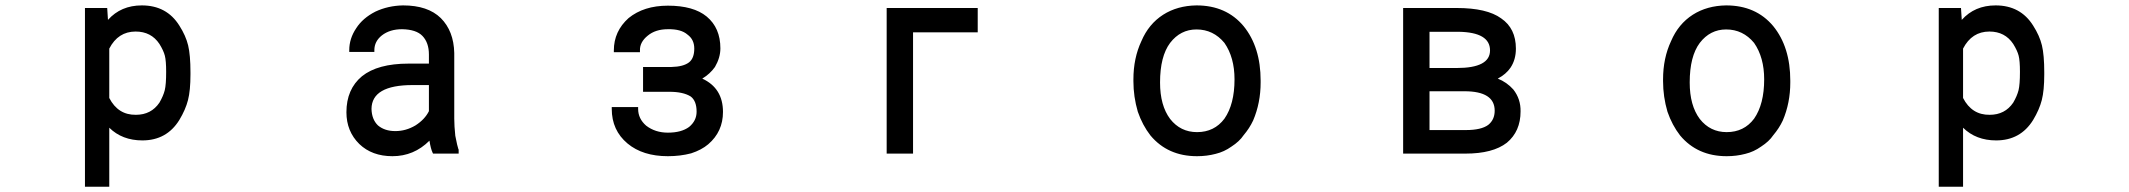

<svg xmlns="http://www.w3.org/2000/svg" viewBox="-20 -580 8040 725"><path d="M699.2 -306.6V-298.8Q699.2 -238.3 689.9 -202.1Q680.7 -166 657.2 -127Q609.4 -49.8 517.6 -49.8Q441.4 -49.8 392.6 -97.7V125H300.8V-549.8H384.8L387.7 -504.9Q436.5 -559.6 515.6 -559.6Q609.4 -559.6 657.2 -483.4Q681.6 -445.3 690.4 -408.7Q699.2 -372.1 699.2 -306.6ZM582 -192.4Q596.7 -217.8 602.1 -239.3Q607.4 -260.7 607.4 -308.6Q607.4 -350.6 602.5 -369.6Q597.7 -388.7 582 -414.1Q550.8 -460.9 492.2 -460.9Q425.8 -460.9 392.6 -396.5V-210Q425.8 -145.5 493.2 -146.5Q550.8 -146.5 582 -192.4Z M1615.2 0 1613.3 -3.9Q1606.4 -18.6 1601.6 -48.8Q1543 9.8 1461.9 9.8Q1384.8 9.8 1336.9 -36.1Q1288.1 -84 1288.1 -156.2Q1288.1 -243.2 1346.7 -292Q1406.2 -339.8 1522.5 -339.8H1599.6V-374Q1599.6 -418.9 1575.2 -444.3Q1551.8 -468.8 1498 -469.7Q1452.1 -469.7 1421.9 -446.3Q1393.6 -423.8 1393.6 -390.6V-383.8H1298.8V-390.6Q1298.8 -434.6 1325.2 -473.6Q1349.6 -511.7 1397.5 -536.1Q1445.3 -558.6 1502 -559.6Q1595.7 -559.6 1644.5 -511.7Q1693.4 -462.9 1695.3 -379.9V-131.8Q1695.3 -104.5 1699.2 -67.4Q1707 -27.3 1710.9 -16.6L1711.9 -15.6V0ZM1407.2 -106.4Q1432.6 -85 1472.7 -85Q1512.7 -85 1548.8 -106.4Q1584 -128.9 1599.6 -160.2V-258.8H1538.1Q1383.8 -258.8 1382.8 -168.9Q1383.8 -128.9 1407.2 -106.4Z M2582 -344.7Q2601.6 -360.4 2601.6 -396.5Q2601.6 -430.7 2576.2 -449.2Q2551.8 -470.7 2502 -469.7Q2455.1 -469.7 2425.8 -445.3Q2395.5 -420.9 2396.5 -389.6V-382.8H2297.9V-389.6Q2297.9 -461.9 2353.5 -511.7Q2411.1 -558.6 2502 -558.6Q2598.6 -558.6 2648.4 -517.6Q2700.2 -474.6 2700.2 -397.5Q2700.2 -362.3 2679.7 -327.1Q2661.1 -300.8 2631.8 -283.2Q2710 -247.1 2710 -157.2Q2710 -83 2654.3 -35.2Q2628.9 -13.7 2589.8 -1Q2548.8 9.8 2502 9.8Q2407.2 9.8 2349.6 -38.1Q2290 -87.9 2290 -168.9V-175.8H2389.6V-168.9Q2389.6 -131.8 2419.9 -105.5Q2454.1 -79.1 2502 -79.1Q2552.7 -79.1 2582 -100.6Q2610.4 -124 2610.4 -158.2Q2610.4 -199.2 2587.9 -215.8Q2559.6 -233.4 2507.8 -233.4H2408.2V-327.1H2515.6Q2560.5 -328.1 2582 -344.7Z M3671.9 -549.8V-458H3427.7V0H3328.1V-549.8Z M4259.8 -273.4V-280.3Q4259.8 -360.4 4290 -424.8Q4317.4 -489.3 4372.1 -524.4Q4425.8 -558.6 4498 -559.6Q4610.4 -559.6 4675.8 -481.4Q4740.2 -402.3 4740.2 -275.4V-268.6Q4740.2 -191.4 4711.9 -125Q4698.2 -95.7 4675.8 -69.3Q4660.2 -45.9 4629.9 -26.4Q4602.5 -6.8 4570.3 1Q4537.1 9.8 4500 9.8Q4389.6 9.8 4324.2 -68.4Q4293.9 -107.4 4276.4 -158.2Q4259.8 -214.8 4259.8 -273.4ZM4398.4 -418Q4360.4 -367.2 4360.4 -268.6Q4360.4 -181.6 4398.4 -130.9Q4437.5 -81.1 4500 -81.1Q4565.4 -81.1 4603.5 -131.8Q4641.6 -186.5 4641.6 -280.3Q4641.6 -363.3 4603.5 -418Q4561.5 -468.8 4498 -468.8Q4437.5 -468.8 4398.4 -418Z M5513.7 0H5278.3V-549.8H5480.5Q5594.7 -549.8 5648.4 -510.7Q5704.1 -472.7 5704.1 -396.5Q5704.1 -354.5 5683.6 -324.2Q5667 -299.8 5635.7 -283.2Q5669.9 -269.5 5694.3 -242.2Q5722.7 -206.1 5721.7 -159.2Q5721.7 -84 5669.9 -41Q5617.2 0 5513.7 0ZM5509.8 -235.4H5377.9V-88.9H5515.6Q5573.2 -88.9 5599.6 -108.4Q5624 -127.9 5624 -162.1Q5624 -235.4 5509.8 -235.4ZM5377.9 -460V-323.2H5480.5Q5606.4 -323.2 5606.4 -389.6Q5606.4 -458 5488.3 -460Z M6259.8 -273.4V-280.3Q6259.8 -360.4 6290 -424.8Q6317.4 -489.3 6372.1 -524.4Q6425.8 -558.6 6498 -559.6Q6610.4 -559.6 6675.8 -481.4Q6740.2 -402.3 6740.2 -275.4V-268.6Q6740.2 -191.4 6711.9 -125Q6698.2 -95.7 6675.8 -69.3Q6660.2 -45.9 6629.9 -26.4Q6602.5 -6.8 6570.3 1Q6537.1 9.8 6500 9.8Q6389.6 9.8 6324.2 -68.4Q6293.9 -107.4 6276.4 -158.2Q6259.8 -214.8 6259.8 -273.4ZM6398.4 -418Q6360.4 -367.2 6360.4 -268.6Q6360.4 -181.6 6398.4 -130.9Q6437.5 -81.1 6500 -81.1Q6565.4 -81.1 6603.5 -131.8Q6641.6 -186.5 6641.6 -280.3Q6641.6 -363.3 6603.5 -418Q6561.5 -468.8 6498 -468.8Q6437.5 -468.8 6398.4 -418Z M7699.2 -306.6V-298.8Q7699.2 -238.3 7689.9 -202.1Q7680.7 -166 7657.2 -127Q7609.4 -49.8 7517.6 -49.8Q7441.4 -49.8 7392.6 -97.7V125H7300.8V-549.8H7384.8L7387.7 -504.9Q7436.5 -559.6 7515.6 -559.6Q7609.4 -559.6 7657.2 -483.4Q7681.6 -445.3 7690.4 -408.7Q7699.2 -372.1 7699.2 -306.6ZM7582 -192.4Q7596.7 -217.8 7602.1 -239.3Q7607.4 -260.7 7607.4 -308.6Q7607.4 -350.6 7602.5 -369.6Q7597.7 -388.7 7582 -414.1Q7550.8 -460.9 7492.2 -460.9Q7425.8 -460.9 7392.6 -396.5V-210Q7425.8 -145.5 7493.2 -146.5Q7550.8 -146.5 7582 -192.4Z"/></svg>

Font: RobotoJAA
Style: Medium
Weight: 500
Version: Version 2.05; 2016-11-05